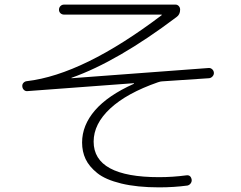

<svg xmlns="http://www.w3.org/2000/svg" viewBox="-20 -765 1040 828"><path d="M98.6 -372.1Q89.8 -371.1 83.5 -377Q77.1 -382.8 76.2 -392.1Q75.2 -401.4 81.1 -407.7Q86.9 -414.1 95.7 -415Q338.9 -443.4 676.8 -699.2Q677.7 -699.2 677.7 -701.2Q677.7 -702.1 676.8 -702.1H255.9Q247.1 -702.1 240.7 -708Q234.4 -713.9 234.4 -723.1Q234.4 -732.4 240.7 -738.8Q247.1 -745.1 255.9 -745.1H737.3Q745.1 -745.1 751 -738.8Q756.8 -732.4 756.8 -723.6Q756.8 -702.1 741.2 -691.4Q487.3 -500 289.1 -429.7Q288.1 -429.7 288.1 -428.7Q288.1 -427.7 289.1 -427.7L878.9 -471.7Q887.7 -472.7 894.5 -466.8Q901.4 -460.9 902.3 -452.1Q903.3 -443.4 897 -436Q890.6 -428.7 881.8 -427.7L678.7 -414.1Q672.9 -414.1 661.1 -410.2Q526.4 -363.3 455.1 -296.9Q383.8 -230.5 383.8 -154.3Q383.8 -1 666 -1Q724.6 -1 783.2 -8.8Q802.7 -11.7 806.6 9.8Q807.6 18.6 802.2 25.9Q796.9 33.2 788.1 35.2Q729.5 43 666 43Q571.3 43 502.9 26.4Q434.6 9.8 399.4 -18.6Q364.3 -46.9 349.1 -79.1Q334 -111.3 334 -150.4Q334 -224.6 389.6 -289.1Q445.3 -353.5 556.6 -403.3Q557.6 -403.3 557.6 -405.3Q557.6 -406.2 556.6 -406.2Z"/></svg>

Font: Rounded-X Mgen+ 1mn light
Style: Regular
Weight: 200
Designer: [Source Han Sans]
Ryoko NISHIZUKA  (kana & ideographs); Paul D. Hunt (Latin, Greek & Cyrillic); Wenlong ZHANG  (bopomofo
Version: Version 1.059.20150602